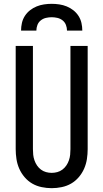

<svg xmlns="http://www.w3.org/2000/svg" viewBox="-20 -975 540 1003"><path d="M250 8Q224 8 197.5 2.5Q171 -3 148.5 -16Q126 -29 108.5 -49.5Q91 -70 80.5 -94Q70 -118 66 -144Q62 -170 62 -196V-735H152V-196Q152 -181 153.5 -166.5Q155 -152 160 -137.5Q165 -123 173.5 -110.5Q182 -98 194 -89Q206 -80 220.5 -76Q235 -72 250 -72Q265 -72 279.5 -76Q294 -80 306 -89Q318 -98 326.5 -110.5Q335 -123 340 -137.5Q345 -152 346.5 -166.5Q348 -181 348 -196V-735H438V-196Q438 -170 434 -144Q430 -118 419.5 -94Q409 -70 391.5 -49.5Q374 -29 351.5 -16Q329 -3 302.5 2.5Q276 8 250 8ZM90 -815Q90 -835 94.5 -855Q99 -875 110 -892Q121 -909 137 -921.5Q153 -934 171.5 -941.5Q190 -949 210 -952Q230 -955 250 -955Q270 -955 290 -952Q310 -949 328.5 -941.5Q347 -934 363 -921.5Q379 -909 390 -892Q401 -875 405.5 -855Q410 -835 410 -815H330Q330 -830 324.5 -844.5Q319 -859 307 -868.5Q295 -878 280 -881.5Q265 -885 250 -885Q235 -885 220 -881.5Q205 -878 193 -868.5Q181 -859 175.5 -844.5Q170 -830 170 -815Z"/></svg>

Font: Iosevka SS04 Medium
Style: Regular
Weight: 500
Monospace: yes
Designer: Belleve Invis
Foundry: Belleve Invis
Version: Version 19.0.0; ttfautohint (v1.8.4)